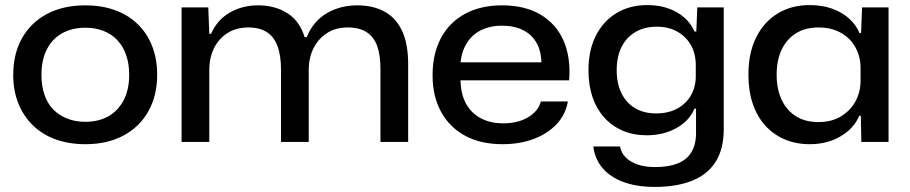

<svg xmlns="http://www.w3.org/2000/svg" viewBox="-20 -558 3578 755"><path d="M316 9Q252 9 200 -9.5Q148 -28 110.5 -64Q73 -100 52.5 -150.5Q32 -201 32 -263Q32 -347 67 -408.5Q102 -470 165.5 -503.5Q229 -537 316 -537Q379 -537 431 -518.5Q483 -500 520.5 -464Q558 -428 578 -377.5Q598 -327 598 -264Q598 -182 563.5 -120.5Q529 -59 465.5 -25Q402 9 316 9ZM315 -79Q368 -79 406.5 -101Q445 -123 466.5 -164.5Q488 -206 488 -264Q488 -307 476 -341.5Q464 -376 441.5 -400Q419 -424 387 -436.5Q355 -449 316 -449Q263 -449 224 -427Q185 -405 164 -363.5Q143 -322 143 -263Q143 -221 154.5 -186.5Q166 -152 188.5 -128.5Q211 -105 243.5 -92Q276 -79 315 -79Z M694 0V-529H799L803 -425H810Q834 -480 883.5 -508.5Q933 -537 995 -537Q1061 -537 1109.5 -506.5Q1158 -476 1178 -412H1186Q1212 -475 1265 -506Q1318 -537 1385 -537Q1446 -537 1491 -513Q1536 -489 1560.5 -438Q1585 -387 1585 -305V0H1476V-287Q1476 -340 1463.5 -376Q1451 -412 1422.5 -431Q1394 -450 1347 -450Q1300 -450 1266 -428Q1232 -406 1213 -368.5Q1194 -331 1194 -282V0H1085V-284Q1085 -339 1071.5 -376Q1058 -413 1029.5 -431.5Q1001 -450 957 -450Q909 -450 874.5 -428Q840 -406 821.5 -368.5Q803 -331 803 -282V0Z M1956 9Q1870 9 1808.5 -24.5Q1747 -58 1714 -119Q1681 -180 1681 -262Q1681 -347 1714 -408.5Q1747 -470 1808.5 -503.5Q1870 -537 1954 -537Q2045 -537 2106.5 -500Q2168 -463 2196.5 -397Q2225 -331 2218 -242H1791Q1792 -187 1813 -149.5Q1834 -112 1871.5 -92.5Q1909 -73 1959 -73Q2016 -73 2056 -96.5Q2096 -120 2107 -159H2213Q2204 -107 2168.5 -69.5Q2133 -32 2078.5 -11.5Q2024 9 1956 9ZM1790 -301 1783 -313H2118L2109 -301Q2110 -353 2091 -387.5Q2072 -422 2037 -439.5Q2002 -457 1954 -457Q1906 -457 1870 -438.5Q1834 -420 1813.5 -385Q1793 -350 1790 -301Z M2555 177Q2483 177 2431 157.5Q2379 138 2349 102.5Q2319 67 2313 18H2418Q2423 44 2441.5 62Q2460 80 2489 89.5Q2518 99 2556 99Q2608 99 2644 85Q2680 71 2698.5 41Q2717 11 2717 -35V-131H2711Q2691 -83 2640 -54.5Q2589 -26 2523 -26Q2471 -26 2429 -44Q2387 -62 2356.5 -95.5Q2326 -129 2310 -176Q2294 -223 2294 -282Q2294 -361 2323.5 -418.5Q2353 -476 2405 -507Q2457 -538 2525 -538Q2592 -538 2641 -510Q2690 -482 2711 -434H2718L2722 -529H2826V-50Q2826 27 2794.5 77.5Q2763 128 2702 152.5Q2641 177 2555 177ZM2560 -112Q2609 -112 2644 -131.5Q2679 -151 2697.5 -184Q2716 -217 2716 -258V-302Q2716 -346 2697.5 -379.5Q2679 -413 2644.5 -433Q2610 -453 2562 -453Q2514 -453 2478.5 -432Q2443 -411 2424 -373Q2405 -335 2405 -282Q2405 -229 2424 -191Q2443 -153 2477.5 -132.5Q2512 -112 2560 -112Z M3164 9Q3110 9 3065.5 -10Q3021 -29 2989 -64.5Q2957 -100 2940 -150.5Q2923 -201 2923 -264Q2923 -350 2953.5 -411Q2984 -472 3038 -505Q3092 -538 3164 -538Q3213 -538 3252 -524Q3291 -510 3318.5 -485.5Q3346 -461 3360 -428H3366L3370 -529H3474V0H3367L3365 -103H3359Q3338 -53 3285.5 -22Q3233 9 3164 9ZM3198 -78Q3251 -78 3288 -101Q3325 -124 3344.5 -160.5Q3364 -197 3364 -241V-291Q3364 -334 3344.5 -370.5Q3325 -407 3287.5 -428.5Q3250 -450 3199 -450Q3148 -450 3111.5 -428Q3075 -406 3054.5 -364.5Q3034 -323 3034 -264Q3034 -207 3054 -165Q3074 -123 3110.5 -100.5Q3147 -78 3198 -78Z"/></svg>

Font: Mona Sans SemiExpanded Medium
Style: Regular
Weight: 500
Width: 6
Designer: Deni Anggara
Foundry: GitHub
Version: Version 2.000